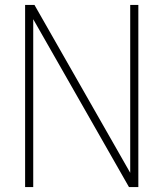

<svg xmlns="http://www.w3.org/2000/svg" viewBox="-20 -760 664 780"><path d="M82 0V-740H120L509 -58V-740H542V0H504L115 -682V0Z"/></svg>

Font: Encode Sans Cnd Th
Style: Regular
Weight: 100
Width: 3
Designer: Multiple Designers
Foundry: Impallari Type
Version: Version 3.002; ttfautohint (v1.8.3) -l 8 -r 50 -G 200 -x 14 